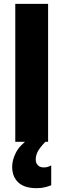

<svg xmlns="http://www.w3.org/2000/svg" viewBox="-20 -734 328 994"><path d="M59.1 0V-713.9H229V0ZM165 92.8Q165 109.4 175.8 121.1Q186.5 132.8 206.1 132.8Q219.7 132.8 228.5 129.6Q237.3 126.5 245.1 122.1V225.1Q232.9 230 213.9 235.1Q194.8 240.2 169.9 240.2Q106.4 240.2 74.7 210.4Q43 180.7 43 128.9Q43 95.2 62 56.9Q81.1 18.6 131.8 -17.1L214.8 0Q184.1 32.7 174.6 52.2Q165 71.8 165 92.8Z"/></svg>

Font: Open Sans Condensed ExtraBold
Style: Regular
Weight: 800
Width: 3
Designer: Monotype Design Team
Foundry: Monotype Imaging Inc.
Version: Version 3.000; ttfautohint (v1.8.4)